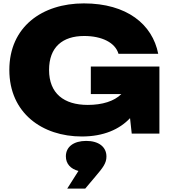

<svg xmlns="http://www.w3.org/2000/svg" viewBox="-20 -787 1010 1131"><path d="M497 -169C356 -169 269 -237 269 -375C269 -509 348 -575 476 -575C580 -575 659 -536 678 -470H912C878 -644 727 -767 474 -767C228 -767 35 -629 35 -375C35 -121 229 17 462 17C590 17 684 -25 746 -91L756 0H919V-395H515V-233H695C653 -191 583 -169 497 -169ZM482 324 541 254C587 200 607 174 607 135C607 78 561 43 488 43C415 43 368 77 368 134C368 178 396 208 442 220L376 324Z"/></svg>

Font: Bounded ExtBd
Style: Regular
Weight: 800
Designer: Vlad Churkin
Version: Version 3.0